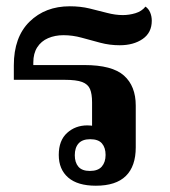

<svg xmlns="http://www.w3.org/2000/svg" viewBox="-20 -580 541 611"><path d="M285 11Q227 11 197 -15Q167 -41 167 -87Q167 -133 193.5 -157Q220 -181 258 -181Q270 -181 280.5 -178.5Q291 -176 298 -171L273 -158V-254Q273 -281 266.5 -296.5Q260 -312 241.5 -319Q223 -326 186 -326H24V-372Q24 -462 74 -511Q124 -560 202 -560Q236 -560 265 -553Q294 -546 320.5 -539Q347 -532 371 -532Q391 -532 411 -538Q431 -544 443 -559Q453 -552 458 -540Q463 -528 463 -514Q463 -476 434 -456Q405 -436 361 -436Q329 -436 299 -444Q269 -452 240 -460Q211 -468 182 -468Q155 -468 133 -458.5Q111 -449 98.5 -429.5Q86 -410 86 -381V-373H248Q337 -373 374.5 -339.5Q412 -306 412 -244V-111Q412 -51 380.5 -20Q349 11 285 11ZM266 -36Q292 -36 304 -50Q316 -64 316 -87Q316 -110 304.5 -123.5Q293 -137 267 -137Q242 -137 230 -123.5Q218 -110 218 -86Q218 -63 229.5 -49.5Q241 -36 266 -36Z"/></svg>

Font: Noto Serif Thai
Style: Regular
Weight: 400
Designer: Monotype Design Team
Foundry: Monotype Imaging Inc.
Version: Version 2.001